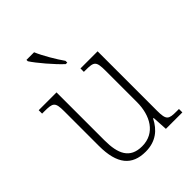

<svg xmlns="http://www.w3.org/2000/svg" viewBox="-221 -877 998 998"><g transform="rotate(-45 277.5 -378.0)"><path d="M284 -606H295V-619C268 -657 230 -721 211 -766H155V-756C177 -721 244 -642 284 -606ZM256 10C331 10 377 -29 405 -85H409L414 0H535V-25H518C460 -25 448 -30 448 -99V-536H322V-511H332C397 -511 406 -506 406 -433V-205C406 -107 360 -23 263 -23C173 -23 146 -85 146 -183V-536H15V-511H30C94 -511 105 -506 105 -439V-184C105 -49 156 10 256 10Z"/></g></svg>

Font: Noto Serif Devanagari SemiCondensed ExtraLight
Style: Regular
Weight: 200
Width: 4
Designer: Universal Thirst, Indian Type Foundry and the Monotype Design Team
Foundry: Monotype Imaging Inc.
Version: Version 2.004